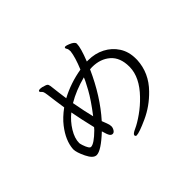

<svg xmlns="http://www.w3.org/2000/svg" viewBox="-156 -1011 1312 1312"><g transform="rotate(-45 500.0 -355.5)"><path d="M340 -214Q316 -314 301 -395Q254 -357 222.5 -305.5Q191 -254 191 -209Q191 -203 197 -184Q214 -133 230 -133Q260 -133 326 -198Q338 -211 340 -214ZM531 -504Q432 -478 354 -432Q373 -328 388 -271Q456 -359 490.5 -422Q525 -485 531 -504ZM357 -156Q261 -66 218 -66Q186 -66 159 -121.5Q132 -177 132 -207V-209Q137 -287 200 -368Q234 -412 291 -454Q285 -492 280 -530Q275 -568 271.5 -594Q268 -620 264.5 -627Q261 -634 254 -640Q247 -646 247 -651V-653Q250 -660 265 -660Q280 -660 301 -652Q320 -647 324 -637.5Q328 -628 330 -606Q332 -584 336.5 -552Q341 -520 345 -488Q440 -539 552 -558Q587 -642 593 -694Q593 -714 587.5 -722.5Q582 -731 582 -735Q582 -743 591.5 -743Q601 -743 620 -735Q660 -719 660 -700Q660 -662 622 -566H634Q701 -566 755 -538Q809 -510 841 -460Q873 -410 873 -343V-330Q867 -210 778 -120Q708 -48 620 -8Q532 32 506 32Q498 32 495 23V20Q495 8 531 -8Q567 -24 616.5 -59Q666 -94 708 -138Q801 -234 803 -331V-336Q803 -424 751.5 -469Q700 -514 620 -514L600 -513Q519 -332 406 -206Q411 -192 419.5 -171Q428 -150 428 -135Q428 -120 419 -105.5Q410 -91 397.5 -91Q385 -91 376.5 -103.5Q368 -116 357 -156Z"/></g></svg>

Font: LXGW WenKai Lite
Style: Regular
Weight: 400
Designer: LXGW / Fontworks Inc.
Foundry: LXGW / Fontworks Inc.
Version: Version 1.511; March 25, 2025